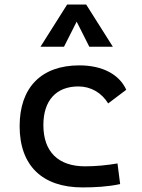

<svg xmlns="http://www.w3.org/2000/svg" viewBox="-20 -815 626 845"><path d="M342.8 9.8C397 9.8 455.1 6.8 508.8 -4.9L497.1 -95.7C451.2 -87.9 402.8 -83 354.5 -83C236.8 -83 170.9 -146.5 170.9 -264.6C170.9 -373 227.5 -434.6 325.2 -434.6C379.4 -434.6 426.8 -407.2 456.1 -359.9L535.6 -419.9C504.9 -488.3 429.7 -527.3 329.1 -527.3C160.6 -527.3 66.4 -428.7 66.4 -259.8C66.4 -85.9 166.5 9.8 342.8 9.8ZM158.2 -609.4H261.7L317.4 -719.7L373 -609.4H476.6L359.4 -794.9H275.4Z"/></svg>

Font: CaskaydiaCove Nerd Font
Style: Regular
Weight: 400
Designer: Aaron Bell
Foundry: Saja Typeworks
Version: Version 2111.1;Nerd Fonts 2.3.3